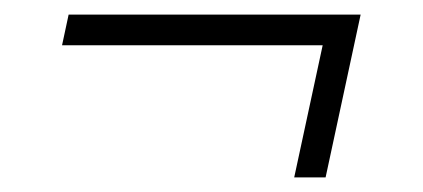

<svg xmlns="http://www.w3.org/2000/svg" viewBox="-20 -296 580 263"><path d="M383 -53 422 -234H65L74 -276H474L426 -53Z"/></svg>

Font: Saira Thin ExtraLight
Style: Italic
Weight: 250
Italic angle: -12°
Version: Version 1.101